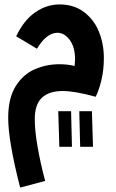

<svg xmlns="http://www.w3.org/2000/svg" viewBox="-20 -460 524 867"><path d="M17 72Q17 -17 51 -71Q85 -125 137.5 -147.5Q190 -170 248 -170Q285 -170 317 -162Q319 -182 319 -191Q319 -247 295 -279.5Q271 -312 239 -312Q214 -312 190.5 -293Q167 -274 147 -240L53 -296Q87 -368 138.5 -404Q190 -440 249 -440Q314 -440 359.5 -405.5Q405 -371 427 -316Q449 -261 449 -198Q449 -143 437.5 -96.5Q426 -50 412 -23Q318 -49 263 -49Q201 -49 169 -18.5Q137 12 137 78Q137 130 150 204.5Q163 279 184 357L71 387Q17 177 17 72ZM243 42H301L305 203H248ZM338 42H395L400 203H342Z"/></svg>

Font: Noto Sans Arabic Cond
Style: Bold
Weight: 700
Width: 3
Designer: Nadine Chahine
Foundry: Monotype Imaging Inc.
Version: Version 1.001